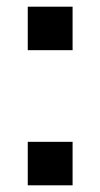

<svg xmlns="http://www.w3.org/2000/svg" viewBox="-20 -554 300 574"><path d="M63 -130H197V0H63ZM63 -534H197V-404H63Z"/></svg>

Font: Mozilla Text BETA SemiBold
Style: Regular
Weight: 600
Designer: Studio DRAMA
Foundry: Studio DRAMA
Version: Version 0.100